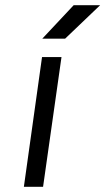

<svg xmlns="http://www.w3.org/2000/svg" viewBox="-20 -720 406 740"><path d="M143 -571H231L366 -700H264ZM72 0H146L217 -500H142Z"/></svg>

Font: Unageo
Style: Regular-Italic
Weight: 400
Designer: Richard Sepsi
Foundry: Richard Sepsi
Version: Version 2.000